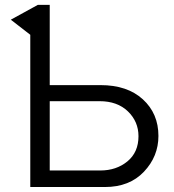

<svg xmlns="http://www.w3.org/2000/svg" viewBox="-20 -751 699 771"><path d="M23.4 -671.9 131.8 -731.4H179.7V-409.2H383.8Q491.2 -409.2 553.7 -352.1Q616.2 -294.9 616.2 -205.1Q616.2 -123 558.1 -61.5Q500 0 401.4 0H101.6V-611.3ZM179.7 -66.4H382.8Q447.3 -66.4 491.7 -103Q536.1 -139.6 536.1 -204.1Q536.1 -262.7 493.7 -303.7Q451.2 -344.7 379.9 -344.7H179.7Z"/></svg>

Font: Batunionen A1
Style: Regular
Weight: 400
Designer: HanYang I&C Co.,Ltd.
Foundry: HanYang I&C Co.,Ltd.
Version: Version 2.50; ttfautohint (v1.6)